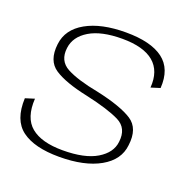

<svg xmlns="http://www.w3.org/2000/svg" viewBox="-110 -708 830 824"><g transform="rotate(20 305.0 -296.0)"><path d="M242 4.5Q358 4.5 428.5 -35.5Q499 -75.5 506 -144.5Q516.5 -224 466 -256.8Q415.5 -289.5 304 -314Q206 -332.5 156.5 -359Q107 -385.5 115 -446.5Q121.5 -499.5 175.5 -532Q229.5 -564.5 325 -564.5Q422 -564.5 468.8 -525.2Q515.5 -486 509.5 -409L551 -422Q557 -511 500.8 -553.2Q444.5 -595.5 330.5 -595.5Q218 -595.5 148.8 -556.5Q79.5 -517.5 71.5 -448Q62 -369.5 112 -336.8Q162 -304 264.5 -282.5Q368.5 -259.5 419.8 -234Q471 -208.5 462.5 -143.5Q457 -93 402.2 -60Q347.5 -27 246.5 -27Q150 -27 102.2 -66.5Q54.5 -106 60 -194.5L18.5 -181.5Q14 -81 71.5 -38.2Q129 4.5 242 4.5Z"/></g></svg>

Font: Anybody SemiExpanded ExtraLight
Style: Italic
Weight: 250
Width: 6
Italic angle: -10°
Version: Version 1.113;gftools[0.9.25]